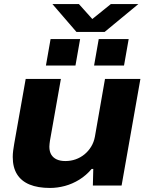

<svg xmlns="http://www.w3.org/2000/svg" viewBox="-20 -917 732 949"><path d="M227 12Q167 12 126 -5Q85 -22 64 -56Q43 -90 43 -141Q43 -156 45 -172Q47 -188 50 -205L107 -527H281L227 -222Q226 -214 225 -206.5Q224 -199 224 -192Q224 -168 233.5 -152.5Q243 -137 260.5 -129Q278 -121 303 -121Q330 -121 354 -129.5Q378 -138 397.5 -154Q417 -170 430.5 -192Q444 -214 449 -241L499 -527H674L581 0H439L441 -82H433Q406 -50 372 -29Q338 -8 301 2Q264 12 227 12ZM207 -593 230 -724H376L353 -593ZM445 -593 468 -724H616L593 -593ZM664 -897 497 -759H358L239 -897H370L456 -801H409L528 -897Z"/></svg>

Font: Archivo SemiExpanded ExtraBold
Style: Italic
Weight: 800
Width: 6
Italic angle: -10°
Designer: Hector Gatti
Foundry: Omnibus-Type
Version: Version 2.001